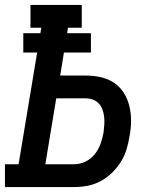

<svg xmlns="http://www.w3.org/2000/svg" viewBox="-27 -755 647 775"><path d="M-7 0V-92H48L123 -543H67V-621H136L140 -643H96V-735H303V-643H247L244 -621H340V-543H231L216 -450H320Q350 -450 379.5 -443.5Q409 -437 433 -421Q457 -405 472.5 -380.5Q488 -356 495 -327.5Q502 -299 502 -268Q502 -237 496 -206Q492 -180 484 -153Q476 -126 461 -102Q446 -78 425 -57.5Q404 -37 378.5 -23.5Q353 -10 326 -5Q299 0 272 0ZM156 -92H272Q295 -92 317.5 -102.5Q340 -113 355.5 -132.5Q371 -152 379 -175Q387 -198 391 -220Q393 -236 394 -251.5Q395 -267 393.5 -282Q392 -297 387 -311.5Q382 -326 372.5 -336.5Q363 -347 349 -352.5Q335 -358 320 -358H200Z"/></svg>

Font: Iosevka Etoile SmBdObl
Style: Regular
Weight: 600
Italic angle: -9°
Designer: Belleve Invis
Foundry: Belleve Invis
Version: Version 15.5.2; ttfautohint (v1.8.4)